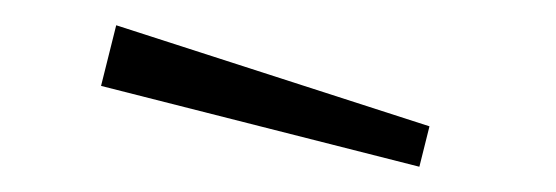

<svg xmlns="http://www.w3.org/2000/svg" viewBox="-20 -740 440 152"><path d="M312 -608 320 -640 72 -720 60 -672Z"/></svg>

Font: Ribes
Style: Bold
Weight: 900
Designer: Luigi Gorlero
Foundry: Collletttivo
Version: Version 2.100;Glyphs 3.1.2 (3151)